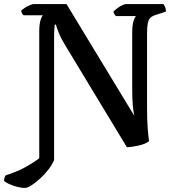

<svg xmlns="http://www.w3.org/2000/svg" viewBox="-63 -724 858 944"><path d="M59 200Q37 200 6 190Q-25 180 -43 166Q-43 156 -40.5 149Q-38 142 -35 138Q17 122 58.5 99.5Q100 77 130 54V-568Q130 -604 136 -624Q142 -644 148 -649H53Q50 -651 46 -657Q42 -663 41 -671Q47 -678 59 -685.5Q71 -693 83.5 -698.5Q96 -704 102 -704H264L597 -155Q593 -174 590 -204Q587 -234 587 -296V-564Q587 -600 593.5 -620.5Q600 -641 606 -645H507Q504 -648 500 -653.5Q496 -659 495 -667Q501 -674 513 -683Q525 -692 537.5 -698Q550 -704 556 -704H740Q745 -699 749 -689Q753 -679 753 -667L710 -653Q688 -647 677.5 -637.5Q667 -628 663.5 -609.5Q660 -591 660 -558V-195Q660 -131 663.5 -88.5Q667 -46 670 -30Q653 -16 619 -8.5Q585 -1 561 0L259 -499Q238 -533 226.5 -561.5Q215 -590 212 -603H206Q206 -599 204.5 -583.5Q203 -568 203 -540V63Q194 85 175.5 109Q157 133 134.5 153.5Q112 174 92 187Q72 200 59 200Z"/></svg>

Font: Texturina 72pt SemiBold
Style: Regular
Weight: 600
Designer: Guillermo Torres Carreño
Foundry: Omnibus-Type
Version: Version 1.002; ttfautohint (v1.8.3)